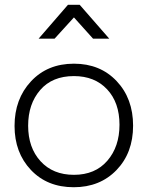

<svg xmlns="http://www.w3.org/2000/svg" viewBox="-20 -775 649 805"><path d="M438 -613H370L290 -702L209 -613H142L265 -755H314ZM290 -508Q400 -508 469 -435Q538 -362 538 -248Q538 -134 468.5 -62Q399 10 289 10Q178 10 109.5 -62.5Q41 -135 41 -247Q41 -360 110 -434Q179 -508 290 -508ZM290 -456Q199 -456 148.5 -397.5Q98 -339 98 -248Q98 -156 150 -99Q202 -42 290 -42Q379 -42 430 -101Q481 -160 481 -252Q481 -345 429 -400.5Q377 -456 290 -456Z"/></svg>

Font: Bellota
Style: Regular
Weight: 400
Designer: Kemie Guaida
Foundry: Kemie Guaida
Version: Version 1.000;PS 002.000;hotconv 1.0.70;makeotf.lib2.5.58329